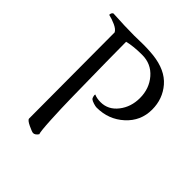

<svg xmlns="http://www.w3.org/2000/svg" viewBox="-189 -785 922 922"><g transform="rotate(45 272.5 -323.5)"><path d="M41 -644Q41 -658.2 50.8 -663.1Q133.8 -658.2 196.8 -658.2Q205.1 -658.2 233.2 -658.9Q261.2 -659.7 282.5 -658.9Q303.7 -658.2 327.1 -655.8Q418 -645.5 463.4 -593Q508.8 -540.5 508.8 -467.8Q508.8 -390.6 451.4 -338.4Q394 -286.1 313 -286.1Q305.7 -286.1 291.3 -290.5Q276.9 -294.9 270 -300.8Q267.1 -303.7 264.6 -313.2Q262.2 -322.8 264.2 -326.2Q282.7 -317.9 308.1 -317.9Q359.9 -317.9 394 -361.6Q428.2 -405.3 428.2 -465.8Q428.2 -529.8 389.2 -575Q350.1 -620.1 289.1 -620.1Q230 -620.1 189.9 -609.9Q189.9 -525.4 194.8 -230Q195.8 -165 199.7 -90.1Q203.6 -15.1 209 -1Q197.3 16.1 184.1 16.1Q176.3 16.1 148.7 2.9Q121.1 -10.3 121.1 -20L119.1 -603Q111.8 -617.2 87.4 -628.2Q63 -639.2 41 -644Z"/></g></svg>

Font: Crimson
Style: Roman
Weight: 400
Version: Version 0.8